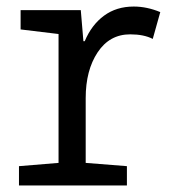

<svg xmlns="http://www.w3.org/2000/svg" viewBox="-20 -567 540 587"><path d="M38 -59 159 -69V-463L43 -477V-536H227L235 -441H239Q260 -491 298 -519Q336 -547 389 -547Q429 -547 470 -530L447 -448Q420 -462 378 -462Q315 -462 278.5 -407Q242 -352 242 -267V-69L368 -59V0H38Z"/></svg>

Font: Noto Sans Mono UI Cond
Style: Regular
Weight: 400
Width: 3
Monospace: yes
Designer: Monotype Design team
Foundry: Monotype Imaging Inc.
Version: Version 1.000